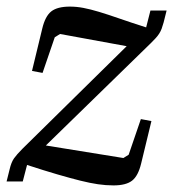

<svg xmlns="http://www.w3.org/2000/svg" viewBox="-37 -550 525 582"><path d="M307 12Q284 12 260 8.5Q236 5 206 -2.5Q176 -10 136.5 -21.5Q97 -33 45 -50L32 0H-17L-8 -36Q-3 -58 5.5 -70Q14 -82 31 -99L347 -410L145 -447L129 -437L92 -329L60 -335L91 -463Q100 -501 118.5 -515.5Q137 -530 175 -530Q195 -530 216 -526Q237 -522 263.5 -514Q290 -506 324.5 -494Q359 -482 406 -467L419 -518H468L459 -482Q456 -471 453 -463Q450 -455 445.5 -448Q441 -441 435 -434.5Q429 -428 420 -419L102 -109L337 -71L353 -81L390 -189L422 -183L391 -55Q382 -17 363.5 -2.5Q345 12 307 12Z"/></svg>

Font: IBM Plex Serif Text
Style: Italic
Weight: 450
Italic angle: -14°
Designer: Mike Abbink, Paul van der Laan, Pieter van Rosmalen
Foundry: Bold Monday
Version: Version 3.001